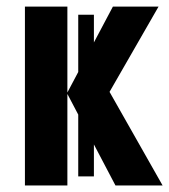

<svg xmlns="http://www.w3.org/2000/svg" viewBox="-20 -567 518 587"><path d="M267.1 -522V-27.8H219.2V-522ZM325.2 -546.9H464.8L314.9 -286.1L477.1 0H333L186 -279.8V0H56.2V-546.9H186V-284.2Z"/></svg>

Font: Open Sans Condensed
Style: Regular
Weight: 400
Width: 3
Designer: Monotype Design Team
Foundry: Monotype Imaging Inc.
Version: Version 3.000